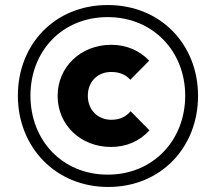

<svg xmlns="http://www.w3.org/2000/svg" viewBox="-20 -733 857 763"><path d="M410 10C620 10 767 -148 767 -352C767 -556 619 -713 408 -713C197 -713 51 -556 51 -353C51 -149 200 10 410 10ZM101 -353C101 -529 226 -665 408 -665C589 -665 716 -528 716 -353C716 -176 589 -39 408 -39C227 -39 101 -176 101 -353ZM209 -352C209 -236 301 -149 421 -149C481 -149 534 -171 574 -215L499 -291C482 -270 457 -257 422 -257C369 -257 329 -296 329 -352C329 -409 368 -447 422 -447C454 -447 479 -437 498 -416L573 -492C534 -533 481 -555 422 -555C301 -555 209 -467 209 -352Z"/></svg>

Font: MV Cash SemiBold
Style: Regular
Weight: 600
Designer: Rodrigo Fuenzalida
Foundry: fragTYPE
Version: Version 1.100;Glyphs 3.1.2 (3151)